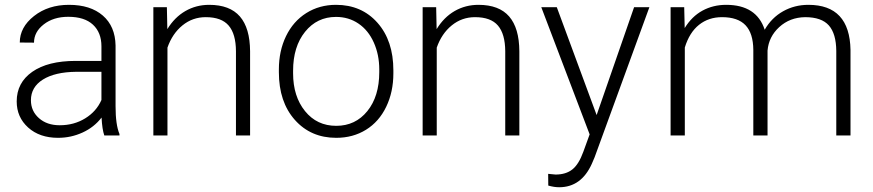

<svg xmlns="http://www.w3.org/2000/svg" viewBox="-20 -558 3596 791"><path d="M409.7 0Q400.9 -24.9 398.4 -73.7Q367.7 -33.7 320.1 -12Q272.5 9.8 219.2 9.8Q143.1 9.8 95.9 -32.7Q48.8 -75.2 48.8 -140.1Q48.8 -217.3 113 -262.2Q177.2 -307.1 292 -307.1H397.9V-367.2Q397.9 -423.8 363 -456.3Q328.1 -488.8 261.2 -488.8Q200.2 -488.8 160.2 -457.5Q120.1 -426.3 120.1 -382.3L61.5 -382.8Q61.5 -445.8 120.1 -491.9Q178.7 -538.1 264.2 -538.1Q352.5 -538.1 403.6 -493.9Q454.6 -449.7 456.1 -370.6V-120.6Q456.1 -43.9 472.2 -5.9V0ZM226.1 -42Q284.7 -42 330.8 -70.3Q377 -98.6 397.9 -146V-262.2H293.5Q206.1 -261.2 156.7 -230.2Q107.4 -199.2 107.4 -145Q107.4 -100.6 140.4 -71.3Q173.3 -42 226.1 -42Z M667.5 -528.3 669.4 -438Q699.2 -486.8 743.7 -512.5Q788.1 -538.1 841.8 -538.1Q926.8 -538.1 968.3 -490.2Q1009.8 -442.4 1010.3 -346.7V0H952.1V-347.2Q951.7 -418 922.1 -452.6Q892.6 -487.3 827.6 -487.3Q773.4 -487.3 731.7 -453.4Q689.9 -419.4 669.9 -361.8V0H611.8V-528.3Z M1128.9 -272Q1128.9 -348.1 1158.4 -409.2Q1188 -470.2 1241.9 -504.2Q1295.9 -538.1 1364.3 -538.1Q1469.7 -538.1 1535.2 -464.1Q1600.6 -390.1 1600.6 -268.1V-255.9Q1600.6 -179.2 1571 -117.9Q1541.5 -56.6 1487.8 -23.4Q1434.1 9.8 1365.2 9.8Q1260.3 9.8 1194.6 -64.2Q1128.9 -138.2 1128.9 -260.3ZM1187.5 -255.9Q1187.5 -161.1 1236.6 -100.3Q1285.6 -39.6 1365.2 -39.6Q1444.3 -39.6 1493.4 -100.3Q1542.5 -161.1 1542.5 -260.7V-272Q1542.5 -332.5 1520 -382.8Q1497.6 -433.1 1457 -460.7Q1416.5 -488.3 1364.3 -488.3Q1286.1 -488.3 1236.8 -427Q1187.5 -365.7 1187.5 -266.6Z M1776.9 -528.3 1778.8 -438Q1808.6 -486.8 1853 -512.5Q1897.5 -538.1 1951.2 -538.1Q2036.1 -538.1 2077.6 -490.2Q2119.1 -442.4 2119.6 -346.7V0H2061.5V-347.2Q2061 -418 2031.5 -452.6Q2002 -487.3 1937 -487.3Q1882.8 -487.3 1841.1 -453.4Q1799.3 -419.4 1779.3 -361.8V0H1721.2V-528.3Z M2438 -84 2592.3 -528.3H2655.3L2429.7 89.8L2418 117.2Q2374.5 213.4 2283.7 213.4Q2262.7 213.4 2238.8 206.5L2238.3 158.2L2268.6 161.1Q2311.5 161.1 2338.1 139.9Q2364.7 118.7 2383.3 66.9L2409.2 -4.4L2210 -528.3H2273.9Z M2798.8 -528.3 2800.8 -442.4Q2830.1 -490.2 2874 -514.2Q2918 -538.1 2971.7 -538.1Q3096.7 -538.1 3130.4 -435.5Q3158.7 -484.9 3206.1 -511.5Q3253.4 -538.1 3310.5 -538.1Q3480.5 -538.1 3483.9 -352.5V0H3425.3V-348.1Q3424.8 -418.9 3394.8 -453.1Q3364.7 -487.3 3296.9 -487.3Q3233.9 -486.3 3190.4 -446.5Q3147 -406.7 3142.1 -349.6V0H3083.5V-352.5Q3083 -420.4 3051.5 -453.9Q3020 -487.3 2954.6 -487.3Q2899.4 -487.3 2859.9 -455.8Q2820.3 -424.3 2801.3 -362.3V0H2742.7V-528.3Z"/></svg>

Font: RobotoInd Light
Style: Regular
Weight: 300
Designer: Google
Version: Version 2.001151; 2014